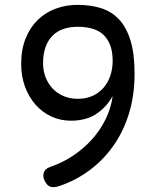

<svg xmlns="http://www.w3.org/2000/svg" viewBox="-20 -759 640 789"><path d="M300 -649Q269 -649 242.5 -640.5Q216 -632 197 -613.5Q178 -595 167.5 -566.5Q157 -538 157 -499Q157 -469 167 -442.5Q177 -416 195.5 -396Q214 -376 240.5 -364.5Q267 -353 300 -353Q335 -353 361.5 -365.5Q388 -378 406 -399Q424 -420 433.5 -448.5Q443 -477 443 -508Q443 -549 431.5 -576.5Q420 -604 400.5 -620Q381 -636 355 -642.5Q329 -649 300 -649ZM228 4Q207 12 191.5 9.5Q176 7 165 -13Q155 -31 159.5 -48Q164 -65 186 -73Q234 -89 277.5 -117.5Q321 -146 355.5 -183.5Q390 -221 413 -267Q436 -313 443 -364Q416 -317 374.5 -290Q333 -263 271 -263Q228 -263 190.5 -280.5Q153 -298 125.5 -329.5Q98 -361 82.5 -403.5Q67 -446 67 -496Q67 -556 85.5 -601.5Q104 -647 135.5 -677.5Q167 -708 209 -723.5Q251 -739 299 -739Q352 -739 395 -725.5Q438 -712 468.5 -680Q499 -648 516 -593.5Q533 -539 533 -457Q533 -366 509.5 -291Q486 -216 444.5 -158Q403 -100 347.5 -59Q292 -18 228 4Z"/></svg>

Font: Maple Mono Normal
Style: Regular
Weight: 400
Monospace: yes
Designer: subframe7536
Version: Version 7.000